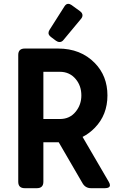

<svg xmlns="http://www.w3.org/2000/svg" viewBox="-20 -987 626 1007"><path d="M337.4 -966.8Q346.7 -966.8 355.5 -960.4L398.4 -929.2Q412.6 -918.9 412.6 -907.2Q412.6 -897.5 405.8 -889.2L312.5 -776.9Q304.2 -766.6 292.5 -766.6Q282.7 -766.6 273.4 -773.4L248 -792.5Q234.4 -802.7 234.4 -813.5Q234.4 -821.8 239.3 -829.6L318.4 -954.1Q326.7 -966.8 337.4 -966.8ZM207.5 -610.4V-362.8H294.4Q346.7 -362.8 377.9 -402.3Q406.7 -438.5 406.7 -486.3Q406.7 -536.6 377.9 -571.3Q345.7 -610.4 294.4 -610.4ZM109.9 0Q75.7 0 75.7 -33.7V-698.7Q75.7 -732.4 109.9 -732.4H284.7Q403.3 -732.4 477.5 -656.2Q543.5 -588.4 543.5 -486.6Q543.5 -384.8 477.5 -316.9Q448.7 -287.1 413.1 -269L550.3 -33.7Q556.6 -22.9 556.6 -16.1Q556.6 0 530.3 0H457.5Q427.7 0 412.6 -26.4L288.1 -240.7H207.5V-33.7Q207.5 0 173.3 0Z"/></svg>

Font: Simply Mono
Style: Bold
Weight: 700
Designer: Wojciech Kalinowski "wmk69" (wmk69@o2.pl)
Foundry: Wojciech Kalinowski "wmk69" (wmk69@o2.pl)
Version: Version 1.0.0